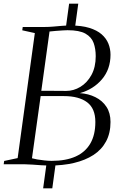

<svg xmlns="http://www.w3.org/2000/svg" viewBox="-37 -889 660 1039"><path d="M229 7Q210 7 186 5.2Q162 3.5 138.5 1.8Q115 0 98 0H-17L-14.5 -18L58.5 -33.5L151.5 -710L83.5 -725L86 -743H205Q227.5 -743 250 -745Q272.5 -747 295.8 -749Q319 -751 344 -751Q404.5 -751 446 -738.2Q487.5 -725.5 512.8 -703.5Q538 -681.5 549.5 -653Q561 -624.5 561 -593Q561 -514.5 514.8 -460Q468.5 -405.5 395 -385Q441.5 -382 479.2 -363.2Q517 -344.5 539 -311Q561 -277.5 561 -229Q561 -168.5 537 -123.8Q513 -79 468.5 -50.2Q424 -21.5 363.2 -7.2Q302.5 7 229 7ZM321.5 -397Q361.5 -397 398 -419Q434.5 -441 457.8 -483.2Q481 -525.5 481 -585Q481 -624.5 469.8 -656.2Q458.5 -688 425.8 -706.8Q393 -725.5 328.5 -725.5Q321.5 -725.5 303.5 -724.5Q285.5 -723.5 265.2 -721.8Q245 -720 231 -718.5L186.5 -397.5Q213 -397.5 248.5 -397.5Q284 -397.5 321.5 -397ZM242.5 -18.5Q320 -18.5 372.5 -42.2Q425 -66 452 -112.8Q479 -159.5 479 -229Q479 -302 434.5 -335.5Q390 -369 309 -369Q267.5 -369 239 -369.2Q210.5 -369.5 183 -369L136 -32.5Q146 -29.5 164.5 -26.2Q183 -23 204 -20.8Q225 -18.5 242.5 -18.5ZM196.5 130 216 -12.5H265.5L246 130ZM318 -730 337 -869H386.5L367.5 -730Z"/></svg>

Font: Merriweather 144pt Light
Style: Italic
Weight: 300
Italic angle: -7.8°
Version: Version 2.101